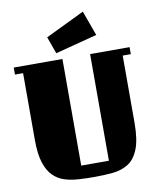

<svg xmlns="http://www.w3.org/2000/svg" viewBox="-95 -938 837 1025"><g transform="rotate(-10 324.0 -425.0)"><path d="M274 -57H424V-635H638V-597H594V-234Q594 -141 573 -89.5Q552 -38 515.5 -16Q479 6 432.5 10.5Q386 15 334 15Q290 15 248.5 12.5Q207 10 172 -1Q137 -12 110.5 -38.5Q84 -65 69 -112Q54 -159 54 -234V-597H10V-635H274ZM214 -763 425 -865 474 -730 247 -671Z"/></g></svg>

Font: Unlock
Style: Regular
Weight: 400
Designer: Eduardo Rodriguez Tunni
Foundry: Eduardo Rodriguez Tunni
Version: Version 1.003; ttfautohint (v1.8.4.7-5d5b);gftools[0.9.23]